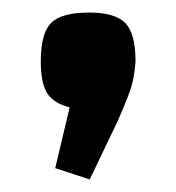

<svg xmlns="http://www.w3.org/2000/svg" viewBox="-20 -351 281 306"><path d="M123 -65 68 -83 91 -180Q66 -186 55.5 -202Q45 -218 45 -253Q45 -298 61.5 -314.5Q78 -331 122 -331Q163 -331 179.5 -314.5Q196 -298 196 -253Q195 -238 192.5 -225.5Q190 -213 184 -197.5Q178 -182 168 -159Z"/></svg>

Font: Changa ExtraLight Medium
Style: Regular
Weight: 500
Version: Version 3.002; ttfautohint (v1.8.2)